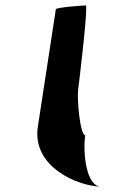

<svg xmlns="http://www.w3.org/2000/svg" viewBox="-20 -723 454 705"><path d="M119 -258C96 -108 271 -38 351 -38C295 -38 284 -167 293 -226C274 -227 262 -361 267 -394C268 -401 305 -703 295 -703C285 -703 186 -696 185 -689Z"/></svg>

Font: Ampere
Style: UltExtIta
Weight: 400
Version: Version 1